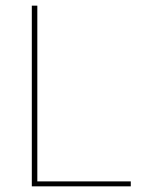

<svg xmlns="http://www.w3.org/2000/svg" viewBox="-20 -659 518 679"><path d="M112 -639V0H92.5V-639ZM99 0V-17.5H442.5V0Z"/></svg>

Font: Anek Malayalam Thin
Style: Regular
Weight: 250
Version: Version 1.003